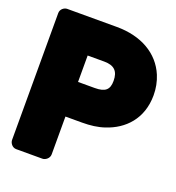

<svg xmlns="http://www.w3.org/2000/svg" viewBox="-141 -860 927 1011"><g transform="rotate(20 323.0 -355.0)"><path d="M248 -212H341C386 -212 428 -217 466 -230C566 -263 646 -343 646 -476C646 -514 639 -550 625 -584C581 -689 477 -748 341 -748H63C47 -748 26 -734 26 -711V0C26 16 40 38 63 38H210C226 38 248 23 248 0ZM422 -475C422 -426 401 -406 341 -406H248V-554H341C397 -554 422 -529 422 -475Z"/></g></svg>

Font: Asimov Print
Style: E
Weight: 500
Designer: Google
Version: Version 2.000980; 2014